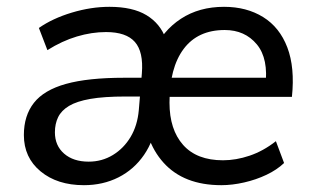

<svg xmlns="http://www.w3.org/2000/svg" viewBox="-20 -536 919 563"><path d="M226 7Q148 7 99 -33.5Q50 -74 50 -140Q50 -197 79.5 -234.5Q109 -272 173.5 -290Q238 -308 344 -308H403L398 -253H348Q285 -253 245 -246Q205 -239 182.5 -225.5Q160 -212 150.5 -192.5Q141 -173 141 -148Q141 -109 168 -85.5Q195 -62 240 -62Q279 -62 311 -81.5Q343 -101 363 -134.5Q383 -168 387 -213L396 -321Q401 -384 375.5 -413Q350 -442 291 -442Q249 -442 205.5 -429Q162 -416 119 -389L94 -454Q134 -482 190.5 -499Q247 -516 301 -516Q369 -516 409.5 -491.5Q450 -467 466 -422.5Q482 -378 478 -316L466 -187L441 -185Q432 -125 402.5 -82Q373 -39 327.5 -16Q282 7 226 7ZM629 7Q519 7 459.5 -59Q400 -125 400 -237Q400 -320 428.5 -383Q457 -446 510.5 -481Q564 -516 637 -516Q703 -516 751.5 -486Q800 -456 822.5 -397Q845 -338 836 -252H461L463 -308H787L758 -283Q768 -364 733 -406Q698 -448 639 -448Q560 -448 518.5 -392.5Q477 -337 477 -235Q477 -156 517 -111Q557 -66 634 -66Q672 -66 712 -79.5Q752 -93 789 -122L813 -58Q792 -38 761.5 -23.5Q731 -9 696 -1Q661 7 629 7Z"/></svg>

Font: Muli Medium
Style: Italic
Weight: 500
Italic angle: -4.541°
Designer: Vernon Adams
Foundry: Vernon Adams
Version: Version 2.100; ttfautohint (v1.8.1.43-b0c9)